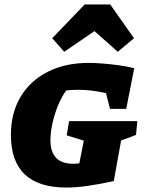

<svg xmlns="http://www.w3.org/2000/svg" viewBox="-20 -834 655 864"><path d="M279 10Q29 10 29 -227Q29 -325 72.5 -398Q116 -471 195 -511Q274 -551 380 -551Q403 -551 437.5 -548.5Q472 -546 510 -541Q548 -536 584 -527L548 -344H475L457 -415Q426 -422 395 -426Q364 -430 332 -430Q304 -430 278 -427Q257 -398 241 -359Q225 -320 216 -279Q207 -238 207 -203Q207 -97 310 -97Q322 -97 337 -99L357 -201L280 -225L291 -289H598L592 -227Q581 -223 569 -218Q557 -213 525 -202L492 -19Q426 -5 374.5 2.5Q323 10 279 10ZM476 -814 583 -662 510 -601 405 -694 269 -601 215 -662 361 -814Z"/></svg>

Font: Piazzolla SC ExtraBold
Style: Italic
Weight: 800
Italic angle: -11.3°
Designer: Juan Pablo del Peral
Foundry: Huerta Tipografica
Version: Version 1.330